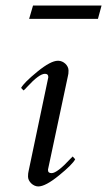

<svg xmlns="http://www.w3.org/2000/svg" viewBox="-20 -658 386 692"><path d="M118 14C135.3 14 160.3 0.7 193 -26C225 -52 244.3 -71.3 251 -84L242 -94L234 -86C202 -51.3 179.3 -34 166 -34C157.3 -34 153 -37.7 153 -45V-47L225 -385C226.3 -389 227 -395.3 227 -404C227 -422.2 208.7 -439 190 -439H188.7C171.4 -439 146.9 -426 115 -400C82.3 -373.3 62.7 -353.7 56 -341L65 -332C67.7 -334 72 -338.3 78 -345C106.7 -376.3 128 -392 142 -392C150 -392 154 -388.3 154 -381V-379L83 -41C81.7 -36.3 81 -29.8 81 -21.5C81 -3.8 99.5 14 118 14ZM99 -638 85 -590H333L346 -638Z"/></svg>

Font: fbb
Style: Italic
Weight: 400
Italic angle: -12°
Designer: David J. Perry, Michael Sharpe
Version: Version 0.991